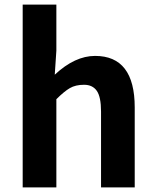

<svg xmlns="http://www.w3.org/2000/svg" viewBox="-20 -818 680 838"><path d="M79 0V-798H226V-597L219 -492Q307 -574 395 -574Q568 -574 568 -349V0H421V-331Q421 -395 402.5 -421.5Q384 -448 347 -448Q310 -448 285 -433.5Q260 -419 226 -385V0Z"/></svg>

Font: Swei Fan Sans CJK TC
Style: Bold
Weight: 700
Version: Version 2.130